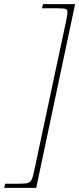

<svg xmlns="http://www.w3.org/2000/svg" viewBox="-53 -780 383 928"><path d="M-33 128 -28 108H39Q68 108 81 104.5Q94 101 100.5 87Q107 73 113 42L266 -676Q269 -690 271 -702Q273 -714 273 -721Q273 -732 265.5 -736Q258 -740 223 -740H150L155 -760H310L122 128Z"/></svg>

Font: Noto Serif Thin
Style: Italic
Weight: 100
Italic angle: -12°
Designer: Monotype Design Team
Foundry: Monotype Imaging Inc.
Version: Version 2.014; ttfautohint (v1.8.4.7-5d5b)